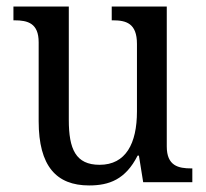

<svg xmlns="http://www.w3.org/2000/svg" viewBox="-20 -556 629 586"><path d="M252 10C313 10 363 -8 400 -81H404L417 0H567V-42H564C524 -42 489 -50 489 -109V-536H321V-494H324C365 -494 398 -485 398 -422V-216C398 -118 364 -53 284 -53C211 -53 190 -101 190 -190V-536H21V-494H24C65 -494 98 -485 98 -427V-186C98 -49 152 10 252 10Z"/></svg>

Font: Noto Serif Devanagari SemiCondensed
Style: Regular
Weight: 400
Width: 4
Designer: Universal Thirst, Indian Type Foundry and the Monotype Design Team
Foundry: Monotype Imaging Inc.
Version: Version 2.004